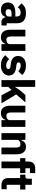

<svg xmlns="http://www.w3.org/2000/svg" viewBox="1690 -2470 792 4212"><g transform="rotate(90 2086.0 -364.0)"><path d="M457 0Q417 0 390.5 -25Q364 -50 357 -92H351Q339 -41 298 -14.5Q257 12 197 12Q118 12 76 -30Q34 -72 34 -141Q34 -224 94.5 -264.5Q155 -305 259 -305H342V-338Q342 -376 322 -398.5Q302 -421 255 -421Q211 -421 185 -402Q159 -383 142 -359L54 -437Q86 -484 134.5 -510.5Q183 -537 266 -537Q378 -537 434 -488Q490 -439 490 -345V-115H539V0ZM252 -91Q289 -91 315.5 -107Q342 -123 342 -159V-221H270Q183 -221 183 -162V-147Q183 -118 201 -104.5Q219 -91 252 -91Z M948 -88H943Q936 -68 924.5 -50Q913 -32 895 -18Q877 -4 852.5 4Q828 12 796 12Q715 12 673.5 -41.5Q632 -95 632 -195V-525H780V-208Q780 -160 797 -134Q814 -108 855 -108Q872 -108 889 -113Q906 -118 919 -127.5Q932 -137 940 -151Q948 -165 948 -184V-525H1096V0H948Z M1412 12Q1336 12 1284 -12.5Q1232 -37 1191 -82L1278 -170Q1306 -139 1340 -121Q1374 -103 1417 -103Q1461 -103 1478 -116.5Q1495 -130 1495 -153Q1495 -190 1442 -197L1385 -204Q1208 -226 1208 -366Q1208 -404 1222.5 -435.5Q1237 -467 1263.5 -489.5Q1290 -512 1327.5 -524.5Q1365 -537 1412 -537Q1453 -537 1484.5 -531.5Q1516 -526 1540.5 -515.5Q1565 -505 1585.5 -489.5Q1606 -474 1626 -455L1541 -368Q1516 -393 1484.5 -407.5Q1453 -422 1420 -422Q1382 -422 1366 -410Q1350 -398 1350 -378Q1350 -357 1361.5 -345.5Q1373 -334 1405 -329L1464 -321Q1637 -298 1637 -163Q1637 -125 1621 -93Q1605 -61 1575.5 -37.5Q1546 -14 1504.5 -1Q1463 12 1412 12Z M1738 -740H1886V-303H1892L1957 -400L2062 -525H2226L2051 -324L2246 0H2070L1952 -222L1886 -148V0H1738Z M2615 -88H2610Q2603 -68 2591.5 -50Q2580 -32 2562 -18Q2544 -4 2519.5 4Q2495 12 2463 12Q2382 12 2340.5 -41.5Q2299 -95 2299 -195V-525H2447V-208Q2447 -160 2464 -134Q2481 -108 2522 -108Q2539 -108 2556 -113Q2573 -118 2586 -127.5Q2599 -137 2607 -151Q2615 -165 2615 -184V-525H2763V0H2615Z M2901 0V-525H3049V-436H3055Q3069 -477 3104 -507Q3139 -537 3201 -537Q3282 -537 3323.5 -483Q3365 -429 3365 -329V0H3217V-317Q3217 -368 3201 -392.5Q3185 -417 3144 -417Q3126 -417 3109 -412.5Q3092 -408 3078.5 -398Q3065 -388 3057 -373.5Q3049 -359 3049 -340V0Z M3523 -410H3449V-525H3523V-587Q3523 -663 3563 -701.5Q3603 -740 3680 -740H3776V-625H3671V-525H3776V-410H3671V0H3523Z M4042 0Q3965 0 3925.5 -39Q3886 -78 3886 -153V-410H3812V-525H3849Q3879 -525 3890 -539.5Q3901 -554 3901 -581V-667H4034V-525H4138V-410H4034V-115H4130V0Z"/></g></svg>

Font: IBM Plex Sans Hebrew
Style: Bold
Weight: 700
Designer: Mike Abbink, Paul van der Laan, Pieter van Rosmalen, Yanek Iontef
Foundry: Bold Monday
Version: Version 1.2